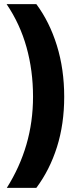

<svg xmlns="http://www.w3.org/2000/svg" viewBox="-20 -752 373 930"><path d="M291 -283Q291 -151 256 -40Q221 71 156 158H13Q76 58 108 -52Q140 -162 140 -284Q140 -410 108.5 -523Q77 -636 12 -732H156Q220 -646 255.5 -531.5Q291 -417 291 -283Z"/></svg>

Font: Noto Sans Bengali Condensed ExtraBold
Style: Regular
Weight: 800
Width: 3
Designer: Joana Ranito - Universal Thirst; Jelle Bosma - Monotype Design Team
Foundry: Universal Thirst ehf.
Version: Version 3.000; ttfautohint (v1.8.4.7-5d5b)